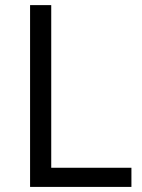

<svg xmlns="http://www.w3.org/2000/svg" viewBox="-20 -734 559 754"><path d="M98.1 0V-713.9H181.2V-75.2H496.1V0Z"/></svg>

Font: f04975060
Style: Regular
Weight: 400
Foundry: Ascender Corporation
Version: Version 1.10